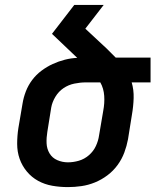

<svg xmlns="http://www.w3.org/2000/svg" viewBox="-20 -755 640 783"><path d="M257 8Q224 8 193 2.5Q162 -3 135.5 -17.5Q109 -32 89.5 -55.5Q70 -79 60 -107.5Q50 -136 50 -168.5Q50 -201 55 -233L72 -333Q76 -358 85.5 -382.5Q95 -407 111 -428.5Q127 -450 149 -466.5Q171 -483 195 -494Q219 -505 244.5 -511.5Q270 -518 295 -519L192 -617L283 -735H403L328 -638L415 -557Q424 -548 433.5 -538.5Q443 -529 452 -520H594V-419H517Q526 -389 525 -355Q524 -321 518 -287L502 -187Q497 -160 487 -133Q477 -106 459.5 -82Q442 -58 418 -40Q394 -22 367 -11Q340 0 312 4Q284 8 257 8ZM257 -93Q279 -93 301.5 -99.5Q324 -106 342.5 -122Q361 -138 371 -159.5Q381 -181 384 -203L401 -303Q404 -319 405 -334Q406 -349 405 -364Q404 -379 400 -393Q396 -407 389 -419H330Q307 -419 283 -414Q259 -409 239 -395.5Q219 -382 206 -360.5Q193 -339 189 -317L173 -217Q169 -193 170 -170.5Q171 -148 182 -129.5Q193 -111 213.5 -102Q234 -93 257 -93Z"/></svg>

Font: Iosevka Extended
Style: Bold Italic
Weight: 700
Width: 7
Italic angle: -9°
Monospace: yes
Designer: Belleve Invis
Foundry: Belleve Invis
Version: Version 32.5.0; ttfautohint (v1.8.4)